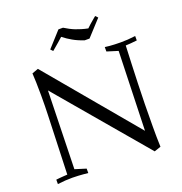

<svg xmlns="http://www.w3.org/2000/svg" viewBox="-154 -1009 1097 1157"><g transform="rotate(-20 394.5 -430.5)"><path d="M111.3 -411.1Q112.3 -439.5 112.8 -469.2Q113.3 -499 113.3 -537.1Q113.3 -583 112.1 -618.9Q110.8 -654.8 109.4 -679.2L149.4 -693.8L628.4 -122.1L644 -628.9L573.2 -650.9V-679.2Q587.4 -677.2 603.5 -675.8Q617.7 -674.8 635.5 -673.8Q653.3 -672.9 673.3 -672.9Q695.3 -672.9 719 -674.3Q742.7 -675.8 768.1 -679.2V-650.9Q745.1 -648.4 729.2 -647Q713.4 -645.5 695.3 -645Q692.9 -586.9 690.4 -527.8Q688 -468.8 686 -405.8Q684.1 -342.8 682.6 -274.7Q681.2 -206.5 681.2 -129.9Q681.2 -99.1 681.4 -67.1Q681.6 -35.2 683.1 0L641.1 14.2L162.1 -550.8L149.4 -50.3L220.2 -28.3V0Q206.1 -1.5 189.9 -2.9Q175.8 -3.9 157.7 -5.1Q139.6 -6.3 120.1 -6.3Q98.1 -6.3 74.5 -4.9Q50.8 -3.4 25.4 0V-28.3Q36.6 -29.8 46.1 -30.5Q55.7 -31.2 64.2 -32Q72.8 -32.7 81.1 -33.2Q89.4 -33.7 98.1 -34.2ZM473.1 -758.8Q451.7 -766.1 434.6 -773.7Q417.5 -781.2 402.8 -789.6Q388.2 -797.9 374.5 -807.1Q360.8 -816.4 347.2 -827.1Q333.5 -814.9 320.3 -803.2Q309.1 -793.5 296.1 -782.5Q283.2 -771.5 273.4 -763.2L259.3 -777.8L347.2 -875H376.5Q393.1 -864.7 409.2 -856.2Q425.3 -847.7 442.1 -841.1Q459 -834.5 477.8 -828.9Q496.6 -823.2 518.6 -818.8Q528.8 -829.1 540 -838.9Q549.8 -847.2 561 -856.9Q572.3 -866.7 582.5 -875L597.2 -859.9L504.4 -758.8Z"/></g></svg>

Font: Simonetta
Style: Italic
Weight: 400
Italic angle: -2°
Designer: Gayaneh Bagdasaryan
Foundry: BrownFox
Version: Version 1.001